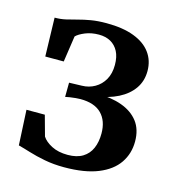

<svg xmlns="http://www.w3.org/2000/svg" viewBox="-89 -635 671 723"><g transform="rotate(15 246.0 -273.0)"><path d="M224 10Q183 10 148 3.2Q113 -3.5 85.8 -12Q58.5 -20.5 39 -25.5L32 -162.5H103.5L125.5 -83Q137 -65 162.8 -51.8Q188.5 -38.5 225.5 -38.5Q261 -38.5 283.8 -52.5Q306.5 -66.5 317.2 -91.2Q328 -116 328 -149Q328 -198.5 300.5 -226.2Q273 -254 218 -254Q211.5 -254 199.8 -253Q188 -252 176.8 -250.2Q165.5 -248.5 160 -247L160.5 -302.5L210 -304Q237.5 -304.5 260.2 -317.5Q283 -330.5 296.5 -354.2Q310 -378 310 -411.5Q310 -443 299 -464Q288 -485 268.5 -495.8Q249 -506.5 223 -506.5Q193.5 -506.5 169.8 -496.8Q146 -487 135.5 -476L120.5 -374.5H48.5L44.5 -525Q68 -525 88.5 -529.8Q109 -534.5 130.8 -540.5Q152.5 -546.5 178.8 -551Q205 -555.5 239.5 -555.5Q303 -555.5 346.5 -539Q390 -522.5 412.2 -492.2Q434.5 -462 434.5 -421Q434.5 -382 414 -352.5Q393.5 -323 356.5 -304.2Q319.5 -285.5 269.5 -278.5L273.5 -290Q328.5 -290 370 -275Q411.5 -260 434.8 -229.8Q458 -199.5 458 -152.5Q458 -105.5 433 -68.8Q408 -32 356.2 -11Q304.5 10 224 10Z"/></g></svg>

Font: Merriweather 48pt SemiBold
Style: Regular
Weight: 600
Version: Version 2.100